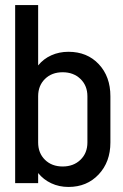

<svg xmlns="http://www.w3.org/2000/svg" viewBox="-20 -725 487 760"><path d="M417 -344V-161Q417 -84 370.5 -34.5Q324 15 251 15Q214 15 183 0.5Q152 -14 131 -40V0H40V-705H131V-466Q152 -492 183 -506Q214 -520 251 -520Q325 -520 371 -471Q417 -422 417 -344ZM326 -161V-344Q326 -386 298.5 -412.5Q271 -439 228 -439Q185 -439 158 -412.5Q131 -386 131 -344V-161Q131 -119 158 -92.5Q185 -66 228 -66Q271 -66 298.5 -92.5Q326 -119 326 -161Z"/></svg>

Font: Akshar
Style: Regular
Weight: 400
Designer: Tall Chai
Foundry: Tall Chai
Version: Version 1.000